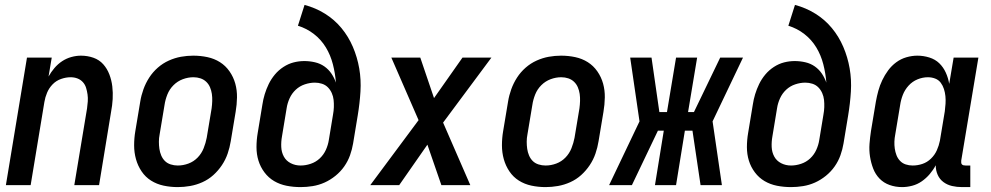

<svg xmlns="http://www.w3.org/2000/svg" viewBox="-20 -755 4040 783"><path d="M4 0 90 -520H191L178 -443Q188 -461 202 -477.5Q216 -494 233.5 -505.5Q251 -517 271 -522.5Q291 -528 310 -528Q337 -528 361 -519.5Q385 -511 401 -493Q417 -475 426 -451.5Q435 -428 438 -402.5Q441 -377 439.5 -351Q438 -325 433 -299L384 0H283L335 -313Q337 -327 338 -341.5Q339 -356 337 -370Q335 -384 331 -397Q327 -410 318 -420Q309 -430 296 -435Q283 -440 268 -440Q249 -440 229 -433Q209 -426 194.5 -411Q180 -396 172 -377Q164 -358 161 -339L105 0Z M705 8Q675 8 647 2Q619 -4 596 -18.5Q573 -33 557.5 -56Q542 -79 534.5 -106Q527 -133 527 -162.5Q527 -192 532 -221L552 -341Q556 -366 565 -391Q574 -416 588.5 -438.5Q603 -461 623.5 -479Q644 -497 668.5 -508Q693 -519 718 -523.5Q743 -528 768 -528Q798 -528 826 -522Q854 -516 877 -501.5Q900 -487 916 -464Q932 -441 939.5 -414Q947 -387 946.5 -357.5Q946 -328 941 -299L921 -179Q917 -154 908.5 -129Q900 -104 885 -81.5Q870 -59 850 -41Q830 -23 805.5 -12Q781 -1 755.5 3.5Q730 8 705 8ZM705 -80Q727 -80 748.5 -88Q770 -96 786 -112.5Q802 -129 810.5 -150.5Q819 -172 823 -193L843 -313Q845 -328 845.5 -343Q846 -358 844 -372Q842 -386 836.5 -399Q831 -412 821 -421.5Q811 -431 797.5 -435.5Q784 -440 769 -440Q747 -440 725.5 -432Q704 -424 687.5 -407.5Q671 -391 662.5 -369.5Q654 -348 651 -327L631 -207Q628 -192 628 -177Q628 -162 630 -148Q632 -134 637.5 -121Q643 -108 652.5 -98.5Q662 -89 676 -84.5Q690 -80 705 -80Z M1206 8Q1176 8 1148.5 2.5Q1121 -3 1098 -16.5Q1075 -30 1058.5 -52Q1042 -74 1034 -100Q1026 -126 1026 -155Q1026 -184 1031 -213L1050 -328Q1053 -349 1059.5 -370.5Q1066 -392 1076 -412.5Q1086 -433 1101 -451Q1116 -469 1136 -482Q1156 -495 1177.5 -500.5Q1199 -506 1221 -506Q1243 -506 1264.5 -501Q1286 -496 1303 -484Q1320 -472 1331.5 -455Q1343 -438 1350 -418Q1347 -456 1337.5 -493Q1328 -530 1309 -561.5Q1290 -593 1260.5 -616Q1231 -639 1195 -650L1222 -735Q1267 -723 1305.5 -699Q1344 -675 1372.5 -640.5Q1401 -606 1419 -564Q1437 -522 1445 -476Q1453 -430 1450 -381.5Q1447 -333 1439 -285L1420 -170Q1416 -146 1407.5 -122Q1399 -98 1384 -76.5Q1369 -55 1348 -38Q1327 -21 1303.5 -10.5Q1280 0 1255 4Q1230 8 1206 8ZM1206 -80Q1226 -80 1247 -87Q1268 -94 1284 -109Q1300 -124 1309 -144Q1318 -164 1321 -184L1338 -287Q1341 -303 1341.5 -318Q1342 -333 1340.5 -347.5Q1339 -362 1333 -375.5Q1327 -389 1317 -399Q1307 -409 1293 -413.5Q1279 -418 1264 -418Q1244 -418 1223 -411Q1202 -404 1186 -389Q1170 -374 1161 -354Q1152 -334 1149 -314L1130 -199Q1126 -177 1127 -155.5Q1128 -134 1137.5 -116.5Q1147 -99 1165.5 -89.5Q1184 -80 1206 -80Z M1490 0 1687 -265 1576 -520H1694L1750 -355L1866 -520H1984L1787 -255L1898 0H1780L1723 -165L1608 0Z M2205 8Q2175 8 2147 2Q2119 -4 2096 -18.5Q2073 -33 2057.5 -56Q2042 -79 2034.5 -106Q2027 -133 2027 -162.5Q2027 -192 2032 -221L2052 -341Q2056 -366 2065 -391Q2074 -416 2088.5 -438.5Q2103 -461 2123.5 -479Q2144 -497 2168.5 -508Q2193 -519 2218 -523.5Q2243 -528 2268 -528Q2298 -528 2326 -522Q2354 -516 2377 -501.5Q2400 -487 2416 -464Q2432 -441 2439.5 -414Q2447 -387 2446.5 -357.5Q2446 -328 2441 -299L2421 -179Q2417 -154 2408.5 -129Q2400 -104 2385 -81.5Q2370 -59 2350 -41Q2330 -23 2305.5 -12Q2281 -1 2255.5 3.5Q2230 8 2205 8ZM2205 -80Q2227 -80 2248.5 -88Q2270 -96 2286 -112.5Q2302 -129 2310.5 -150.5Q2319 -172 2323 -193L2343 -313Q2345 -328 2345.5 -343Q2346 -358 2344 -372Q2342 -386 2336.5 -399Q2331 -412 2321 -421.5Q2311 -431 2297.5 -435.5Q2284 -440 2269 -440Q2247 -440 2225.5 -432Q2204 -424 2187.5 -407.5Q2171 -391 2162.5 -369.5Q2154 -348 2151 -327L2131 -207Q2128 -192 2128 -177Q2128 -162 2130 -148Q2132 -134 2137.5 -121Q2143 -108 2152.5 -98.5Q2162 -89 2176 -84.5Q2190 -80 2205 -80Z M2464 0 2588 -260 2550 -520H2637L2669 -298H2700L2737 -520H2823L2786 -298H2810L2917 -520H3010L2886 -260L2924 0H2837L2804 -222H2773L2737 0H2651L2687 -222H2663L2557 0Z M3206 8Q3176 8 3148.5 2.5Q3121 -3 3098 -16.5Q3075 -30 3058.5 -52Q3042 -74 3034 -100Q3026 -126 3026 -155Q3026 -184 3031 -213L3050 -328Q3053 -349 3059.5 -370.5Q3066 -392 3076 -412.5Q3086 -433 3101 -451Q3116 -469 3136 -482Q3156 -495 3177.5 -500.5Q3199 -506 3221 -506Q3243 -506 3264.5 -501Q3286 -496 3303 -484Q3320 -472 3331.5 -455Q3343 -438 3350 -418Q3347 -456 3337.5 -493Q3328 -530 3309 -561.5Q3290 -593 3260.5 -616Q3231 -639 3195 -650L3222 -735Q3267 -723 3305.5 -699Q3344 -675 3372.5 -640.5Q3401 -606 3419 -564Q3437 -522 3445 -476Q3453 -430 3450 -381.5Q3447 -333 3439 -285L3420 -170Q3416 -146 3407.5 -122Q3399 -98 3384 -76.5Q3369 -55 3348 -38Q3327 -21 3303.5 -10.5Q3280 0 3255 4Q3230 8 3206 8ZM3206 -80Q3226 -80 3247 -87Q3268 -94 3284 -109Q3300 -124 3309 -144Q3318 -164 3321 -184L3338 -287Q3341 -303 3341.5 -318Q3342 -333 3340.5 -347.5Q3339 -362 3333 -375.5Q3327 -389 3317 -399Q3307 -409 3293 -413.5Q3279 -418 3264 -418Q3244 -418 3223 -411Q3202 -404 3186 -389Q3170 -374 3161 -354Q3152 -334 3149 -314L3130 -199Q3126 -177 3127 -155.5Q3128 -134 3137.5 -116.5Q3147 -99 3165.5 -89.5Q3184 -80 3206 -80Z M3659 8Q3632 8 3608 -0.5Q3584 -9 3567 -26.5Q3550 -44 3541 -67.5Q3532 -91 3528 -116.5Q3524 -142 3526 -168.5Q3528 -195 3532 -221L3552 -341Q3556 -363 3562 -385Q3568 -407 3578 -428Q3588 -449 3602 -468Q3616 -487 3635 -501Q3654 -515 3676.5 -521.5Q3699 -528 3721 -528Q3746 -528 3770 -520.5Q3794 -513 3810.5 -497Q3827 -481 3837 -459Q3847 -437 3851 -413L3869 -520H3970L3900 -100Q3900 -96 3900 -92Q3900 -88 3902.5 -85Q3905 -82 3909 -81Q3913 -80 3918 -80H3937V8H3903Q3882 8 3862.5 3.5Q3843 -1 3827.5 -12.5Q3812 -24 3804 -42Q3796 -60 3796 -81Q3786 -62 3771.5 -45Q3757 -28 3739 -15.5Q3721 -3 3700 2.5Q3679 8 3659 8ZM3702 -80Q3722 -80 3741.5 -86.5Q3761 -93 3776.5 -108Q3792 -123 3800.5 -142Q3809 -161 3813 -181L3833 -301Q3835 -316 3836 -332Q3837 -348 3835.5 -363Q3834 -378 3829.5 -392Q3825 -406 3816.5 -417.5Q3808 -429 3794 -434.5Q3780 -440 3764 -440Q3743 -440 3722 -431.5Q3701 -423 3685.5 -406Q3670 -389 3662 -368.5Q3654 -348 3651 -327L3631 -207Q3628 -192 3627.5 -177.5Q3627 -163 3629 -149Q3631 -135 3636 -122Q3641 -109 3650.5 -99Q3660 -89 3673.5 -84.5Q3687 -80 3702 -80Z"/></svg>

Font: Iosevka Semibold
Style: Italic
Weight: 600
Italic angle: -9°
Monospace: yes
Designer: Belleve Invis
Foundry: Belleve Invis
Version: Version 32.5.0; ttfautohint (v1.8.4)